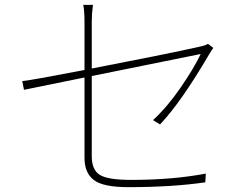

<svg xmlns="http://www.w3.org/2000/svg" viewBox="-20 -776 1040 793"><path d="M641 -262 612 -280Q670 -333 725.5 -413.5Q781 -494 809 -553Q567 -504 359 -462V-131Q359 -74 392.5 -53.5Q426 -33 522 -33Q693 -33 830 -59L828 -23Q691 -3 510 -3Q406 -3 367.5 -32.5Q329 -62 329 -124V-456Q151 -420 79 -405L72 -441Q123 -447 329 -487V-687Q329 -728 324 -756H364Q359 -721 359 -687V-493Q660 -551 804 -583Q828 -588 839 -595L861 -578Q858 -575 844 -552Q728 -354 641 -262Z"/></svg>

Font: Noto Sans Korean Thin
Style: Regular
Weight: 250
Designer: Ryoko NISHIZUKA  (kana & ideographs); Paul D. Hunt (Latin, Greek & Cyrillic); Wenlong ZHANG  (bopomofo); Sandoll Communi
Foundry: Adobe Systems Incorporated
Version: Version 1.0001;PS 1;hotconv 1.0.78;makeotf.lib2.5.61930